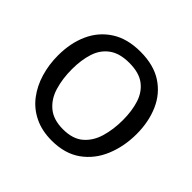

<svg xmlns="http://www.w3.org/2000/svg" viewBox="-160 -812 996 996"><g transform="rotate(45 338.5 -314.0)"><path d="M525.4 -323.2Q525.4 -254.9 508.3 -197.3Q491.2 -139.6 450.7 -105Q410.2 -70.3 338.9 -70.3Q268.6 -70.3 227.1 -105Q185.5 -139.6 168.5 -197.3Q151.4 -254.9 151.4 -323.2Q151.4 -391.6 168.5 -444.3Q185.5 -497.1 227.1 -527.3Q268.6 -557.6 338.9 -557.6Q410.2 -557.6 450.7 -527.3Q491.2 -497.1 508.3 -444.3Q525.4 -391.6 525.4 -323.2ZM627 -323.2Q627 -412.1 595.7 -483.9Q564.5 -555.7 500.5 -597.7Q436.5 -639.6 338.9 -639.6Q243.2 -639.6 178.7 -598.1Q114.3 -556.6 82 -485.4Q49.8 -414.1 49.8 -323.2Q49.8 -255.9 67.9 -195.3Q85.9 -134.8 121.6 -87.9Q157.2 -41 211.9 -14.2Q266.6 12.7 338.9 12.7Q435.5 12.7 499.5 -33.2Q563.5 -79.1 595.2 -155.8Q627 -232.4 627 -323.2Z"/></g></svg>

Font: Namkio Khamti Book
Style: Regular
Weight: 500
Designer: Debbi Hosken
Foundry: SIL International
Version: Version 3.917